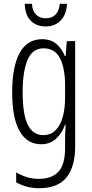

<svg xmlns="http://www.w3.org/2000/svg" viewBox="-20 -748 482 1009"><path d="M201 -542Q247 -542 276 -517.5Q305 -493 321 -453H325L331 -532H375V20Q375 128 329.5 184.5Q284 241 185 241Q119 241 65 210V158Q95 175 123.5 183.5Q152 192 184 192Q252 192 287 154.5Q322 117 322 30V-2Q322 -21 322.5 -43.5Q323 -66 325 -93H322Q305 -46 273.5 -18Q242 10 196 10Q123 10 83.5 -58Q44 -126 44 -264Q44 -398 83.5 -470Q123 -542 201 -542ZM209 -494Q150 -494 124.5 -432.5Q99 -371 99 -264Q99 -147 126 -92.5Q153 -38 207 -38Q247 -38 272.5 -64Q298 -90 310 -134.5Q322 -179 322 -233V-300Q322 -389 295.5 -441.5Q269 -494 209 -494ZM332 -728Q330 -673 299.5 -641Q269 -609 220 -609Q172 -609 142 -638.5Q112 -668 110 -728H148Q150 -691 169 -671.5Q188 -652 221 -652Q254 -652 272.5 -672Q291 -692 294 -728Z"/></svg>

Font: Noto Sans Thai ExtCond Light
Style: Regular
Weight: 300
Width: 2
Designer: Monotype Design Team
Foundry: Monotype Imaging Inc.
Version: Version 2.002; ttfautohint (v1.8.4.7-5d5b)